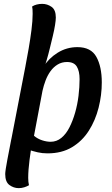

<svg xmlns="http://www.w3.org/2000/svg" viewBox="-20 -774 580 994"><path d="M226 20Q199 20 175 14.5Q151 9 121 -1L33 -24L115 -448L206 -429Q232 -472 278.5 -501Q325 -530 381 -530Q451 -530 479 -479.5Q507 -429 507 -347Q507 -282 490.5 -216.5Q474 -151 440 -97.5Q406 -44 353 -12Q300 20 226 20ZM77 200Q51 200 29 184Q7 168 7 127Q7 119 10 99Q13 79 18 53Q23 27 28.5 -1.5Q34 -30 39 -56L149 -51Q140 -2 133 53Q126 108 126 147Q126 157 127 167Q128 177 130 185Q120 191 106 195.5Q92 200 77 200ZM242 -40Q273 -40 297.5 -60Q322 -80 339.5 -114.5Q357 -149 369 -191Q381 -233 386.5 -278Q392 -323 392 -364Q392 -406 377.5 -429.5Q363 -453 327 -453Q300 -453 278.5 -440Q257 -427 241.5 -405.5Q226 -384 216 -357.5Q206 -331 200 -304L156 -71Q175 -55 198.5 -47.5Q222 -40 242 -40ZM206 -416 112 -433Q120 -474 128.5 -523Q137 -572 143 -619.5Q149 -667 149 -702Q149 -714 148.5 -723Q148 -732 146 -740Q156 -747 170 -750.5Q184 -754 198 -754Q225 -754 247 -738.5Q269 -723 269 -683Q269 -670 265 -644.5Q261 -619 253.5 -588Q246 -557 238 -524Q230 -491 221.5 -462.5Q213 -434 206 -416Z"/></svg>

Font: Sansita Swashed Light
Style: Regular
Weight: 400
Version: Version 1.003